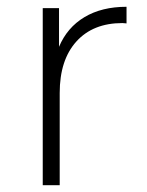

<svg xmlns="http://www.w3.org/2000/svg" viewBox="-20 -546 434 566"><path d="M353 -526V-477L341 -478Q254 -478 205 -423.5Q156 -369 156 -272V0H106V-522H154V-408Q178 -465 229 -495.5Q280 -526 353 -526Z"/></svg>

Font: Idrija Light
Style: Regular
Weight: 300
Designer: Julieta Ulanovsky
Foundry: Julieta Ulanovsky
Version: Version 7.200